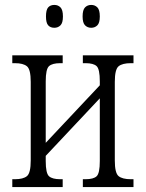

<svg xmlns="http://www.w3.org/2000/svg" viewBox="-20 -761 593 781"><path d="M351 -648Q336 -648 326 -658Q316 -668 316 -694Q316 -721 326 -731Q336 -741 351 -741Q366 -741 376 -731Q386 -721 386 -694Q386 -668 376 -658Q366 -648 351 -648ZM201 -648Q185 -648 176 -658Q167 -668 167 -694Q167 -721 176 -731Q185 -741 201 -741Q216 -741 226 -731Q236 -721 236 -694Q236 -668 226 -658Q216 -648 201 -648ZM30 0V-32H41Q74 -32 89.5 -44.5Q105 -57 105 -108V-428Q105 -479 89.5 -491.5Q74 -504 41 -504H30V-536H235V-504H225Q193 -504 179.5 -492Q166 -480 166 -430V-180L386 -414V-430Q386 -480 373 -492Q360 -504 328 -504H317V-536H523V-504H512Q478 -504 462.5 -491.5Q447 -479 447 -428V-108Q447 -57 462.5 -44.5Q478 -32 512 -32H523V0H317V-32H328Q360 -32 373 -44Q386 -56 386 -106V-361L166 -127V-106Q166 -56 179.5 -44Q193 -32 225 -32H235V0Z"/></svg>

Font: Noto Serif Condensed Light
Style: Regular
Weight: 300
Width: 3
Designer: Monotype Design Team
Foundry: Monotype Imaging Inc.
Version: Version 2.013